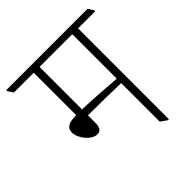

<svg xmlns="http://www.w3.org/2000/svg" viewBox="-192 -753 888 888"><g transform="rotate(-45 252.5 -308.5)"><path d="M132 -179C154 -179 163 -195 163 -224V-272C172 -272 184 -272 192 -272C236 -272 316 -271 377 -269V-17L408 5H415V-589H527V-595L510 -622H-22V-616L-5 -589H125V-311C123 -311 122 -311 120 -311C77 -311 54 -299 54 -269C54 -229 96 -179 132 -179ZM163 -311V-589H377V-298C312 -303 228 -309 163 -311Z"/></g></svg>

Font: Noto Serif Devanagari SemiCondensed ExtraLight
Style: Regular
Weight: 200
Width: 4
Designer: Universal Thirst, Indian Type Foundry and the Monotype Design Team
Foundry: Monotype Imaging Inc.
Version: Version 2.004